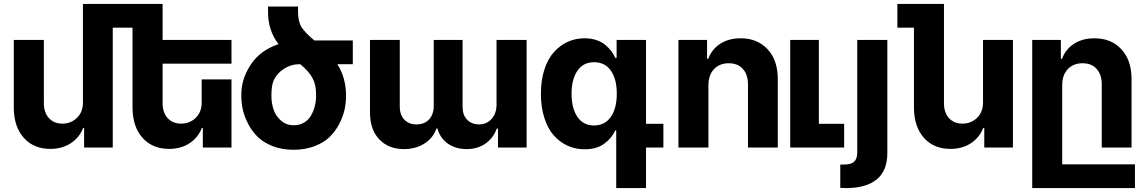

<svg xmlns="http://www.w3.org/2000/svg" viewBox="-20 -747 5802 972"><path d="M650.9 -198.2V-606.9H550.8V0H405.8V-99.1H400.9Q381.8 -50.3 338.1 -21.7Q294.4 6.8 234.9 6.8Q151.4 6.8 101.3 -48.3Q51.3 -103.5 49.8 -198.2V-544.9H202.1V-225.1Q202.1 -177.2 227.5 -149.2Q252.9 -121.1 295.9 -121.1Q338.9 -121.1 369.4 -150.1Q399.9 -179.2 399.9 -228V-231.9V-727.1H803.2V-544.9H1151.9V-424.8H803.2V-225.1Q803.2 -177.2 828.6 -149.2Q854 -121.1 897 -121.1Q939.9 -121.1 970.5 -150.1Q1001 -179.2 1001 -228V-231.9V-345.2H1151.9V0H1006.8V-99.1H1002Q982.9 -50.3 939.2 -21.7Q895.5 6.8 835.9 6.8Q752.4 6.8 702.4 -48.3Q652.3 -103.5 650.9 -198.2Z M1500 -421.9H1494.1Q1453.1 -421.9 1417.5 -398.7Q1381.8 -375.5 1365.7 -340.8Q1354 -315.9 1354 -261.2Q1354 -224.1 1365.2 -191.7Q1376.5 -159.2 1403.1 -136Q1429.7 -112.8 1467.8 -112.8Q1496.6 -112.8 1519 -126.2Q1541.5 -139.6 1554.2 -161.6Q1566.9 -183.6 1573.5 -209Q1580.1 -234.4 1580.1 -261.2V-270Q1580.1 -318.4 1561.8 -352.3Q1543.5 -386.2 1500 -421.9ZM1571.8 -542H1766.1V-421.9H1688Q1731.9 -352.5 1731.9 -261.2Q1731.9 -227.1 1724.4 -192.1Q1716.8 -157.2 1697.5 -119.9Q1678.2 -82.5 1649.2 -54Q1620.1 -25.4 1572.8 -7.1Q1525.4 11.2 1465.8 11.2Q1407.2 11.2 1360.1 -7.3Q1313 -25.9 1284.2 -54.4Q1255.4 -83 1236.1 -120.4Q1216.8 -157.7 1209.2 -192.4Q1201.7 -227.1 1201.7 -261.2V-270Q1201.7 -341.8 1244.1 -411.6Q1286.6 -481.4 1367.7 -515.1Q1371.1 -516.6 1378.9 -519.5Q1386.7 -522.5 1390.1 -523.9Q1336.9 -591.3 1336.9 -687V-713.9H1488.8V-687Q1488.8 -638.7 1505.9 -610.6Q1522.9 -582.5 1571.8 -542Z M2493.7 -544.9H2646V0H2501V-96.2H2495.1Q2477.5 -47.9 2437.5 -20Q2397.5 7.8 2342.8 7.8Q2286.6 7.8 2247.1 -20Q2207.5 -47.9 2194.8 -96.2H2189Q2173.3 -48.8 2128.9 -20.5Q2084.5 7.8 2024.9 7.8Q1947.3 7.8 1900.1 -41.5Q1853 -90.8 1853 -178.2V-544.9H2003.9V-208Q2003.9 -164.6 2027.3 -140.9Q2050.8 -117.2 2087.9 -117.2Q2129.4 -117.2 2152.6 -142.8Q2175.8 -168.5 2175.8 -211.9V-544.9H2321.8V-205.1Q2321.8 -165 2344.7 -141.1Q2367.7 -117.2 2405.8 -117.2Q2443.8 -117.2 2468.8 -145Q2493.7 -172.9 2493.7 -217.8Z M3250.5 205.1H3099.6V-86.9H3094.7Q3076.7 -46.9 3038.3 -19Q3000 8.8 2939.5 8.8Q2893.1 8.8 2853 -9.5Q2813 -27.8 2782.7 -62.5Q2752.4 -97.2 2735.4 -151.1Q2718.3 -205.1 2718.3 -272Q2718.3 -340.3 2735.8 -394.5Q2753.4 -448.7 2783.9 -482.9Q2814.5 -517.1 2854 -535.2Q2893.6 -553.2 2939.5 -553.2Q2971.7 -553.2 2998.8 -544.2Q3025.9 -535.2 3044.2 -519.8Q3062.5 -504.4 3074.5 -488.5Q3086.4 -472.7 3094.7 -454.1H3101.6V-544.9H3250.5V-120.1H3338.4V0H3250.5ZM3102.5 -272.9Q3102.5 -346.7 3072.5 -389.4Q3042.5 -432.1 2987.3 -432.1Q2932.6 -432.1 2903.1 -388.7Q2873.5 -345.2 2873.5 -272.9Q2873.5 -198.7 2903.1 -155.3Q2932.6 -111.8 2987.3 -111.8Q3042 -111.8 3072.3 -155.3Q3102.5 -198.7 3102.5 -272.9Z M3566.4 -314.9V0H3414.6V-544.9H3559.6V-449.2H3565.4Q3583.5 -498 3626.5 -525.6Q3669.4 -553.2 3729.5 -553.2Q3814.5 -553.2 3866 -497.6Q3917.5 -441.9 3917.5 -347.2V0H3766.6V-319.8Q3766.6 -369.6 3740.7 -398.2Q3714.8 -426.8 3669.4 -426.8Q3623 -426.8 3594.7 -397Q3566.4 -367.2 3566.4 -314.9Z M4253.4 0H3980.5V-544.9H4125.5V-120.1H4253.4Z M4319.8 24.9V-544.9H4472.2V26.9Q4472.2 117.7 4418.2 161.4Q4364.3 205.1 4265.1 205.1Q4259.8 205.1 4250 204.6Q4240.2 204.1 4233.9 204.1V85.9H4253.9Q4289.6 85.9 4304.7 71Q4319.8 56.2 4319.8 24.9Z M4956.5 -231.9V-544.9H5107.9V0H4962.9V-99.1H4957.5Q4938.5 -50.3 4894.8 -21.7Q4851.1 6.8 4791.5 6.8Q4708 6.8 4658.2 -48.3Q4608.4 -103.5 4606.9 -198.2V-606.9H4522.9V-727.1H4758.8V-225.1Q4758.8 -177.2 4784.2 -149.2Q4809.6 -121.1 4852.5 -121.1Q4895.5 -121.1 4926 -150.1Q4956.5 -179.2 4956.5 -228Z M5725.6 85V205.1H5205.6V-544.9H5350.6V-449.2H5356.4Q5374.5 -498 5417.5 -525.6Q5460.4 -553.2 5520.5 -553.2Q5605.5 -553.2 5657 -497.6Q5708.5 -441.9 5708.5 -347.2V0H5557.6V-319.8Q5557.6 -369.6 5531.7 -398.2Q5505.9 -426.8 5460.4 -426.8Q5414.1 -426.8 5385.7 -397Q5357.4 -367.2 5357.4 -314.9V85Z"/></svg>

Font: Telcell.Market
Style: Bold
Weight: 700
Designer: Rasmus Andersson, Sedrak Mkrtchyan
Version: Version 3.019;git-0a5106e0b